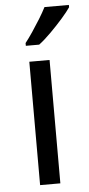

<svg xmlns="http://www.w3.org/2000/svg" viewBox="-55 -798 386 831"><g transform="rotate(-5 138.5 -383.0)"><path d="M173 0H85V-536H173ZM277 -756Q265 -738 240 -709.5Q215 -681 186.5 -652.5Q158 -624 134 -606H76V-618Q91 -637 108.5 -663Q126 -689 143 -716.5Q160 -744 171 -766H277Z"/></g></svg>

Font: Noto Sans Manichaean
Style: Regular
Weight: 400
Designer: Monotype Design Team
Foundry: Monotype Imaging Inc.
Version: Version 2.005; ttfautohint (v1.8.4.7-5d5b)